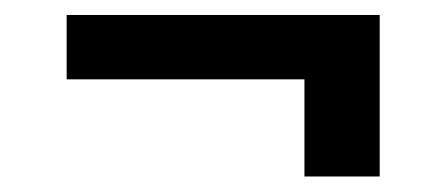

<svg xmlns="http://www.w3.org/2000/svg" viewBox="-20 -413 580 250"><path d="M474.4 -393.5V-309.7H66.8V-393.5ZM474.4 -355.1V-183.2H376.4V-355.1Z"/></svg>

Font: InterMG
Style: Regular
Weight: 400
Designer: Rasmus Andersson
Foundry: rsms
Version: Version 3.019;December 26, 2023;FontCreator 15.0.0.2955 64-b